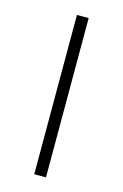

<svg xmlns="http://www.w3.org/2000/svg" viewBox="-89 -574 396 617"><g transform="rotate(15 108.5 -265.0)"><path d="M128 0H89V-530H128Z"/></g></svg>

Font: Noto Sans Hebrew ExtraLight
Style: Regular
Weight: 250
Designer: Monotype Design Team
Foundry: Monotype Imaging Inc.
Version: Version 2.003